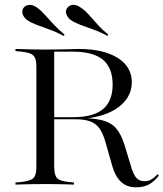

<svg xmlns="http://www.w3.org/2000/svg" viewBox="-20 -777 688 808"><path d="M133.1 -145.2V-492.7Q133.1 -517.7 128.2 -531Q123.4 -544.4 110.1 -550.4Q96.8 -556.5 71 -559.7L45.2 -562.1V-571Q60.5 -571 78.2 -570.2Q96 -569.4 116.9 -569Q137.9 -568.5 162.1 -568.5H170.2Q199.2 -568.5 227.4 -569Q255.6 -569.4 277.8 -570.2Q300 -571 310.5 -571Q415.3 -571 475 -533.5Q534.7 -496 534.7 -431.5Q534.7 -385.5 504.8 -350.4Q475 -315.3 421 -296Q366.9 -276.6 296 -276.6H171.8V-283.9H288.7Q372.6 -283.9 413.3 -317.7Q454 -351.6 454 -421Q454 -491.9 412.9 -525.8Q371.8 -559.7 285.5 -559.7H208.1V-145.2ZM552.4 11.3Q515.3 11.3 490.7 -10.5Q466.1 -32.3 453.2 -75.8L425 -175Q414.5 -213.7 399.6 -235.1Q384.7 -256.5 360.9 -265.7Q337.1 -275 300 -275H185.5V-281.5H289.5Q362.9 -281.5 404.4 -272.2Q446 -262.9 468.1 -237.5Q490.3 -212.1 504.8 -164.5L533.9 -68.5Q543.5 -38.7 555.6 -26.6Q567.7 -14.5 588.7 -14.5Q604 -14.5 617.3 -22.2Q630.6 -29.8 643.5 -44.4L648.4 -37.9Q626.6 -10.5 604.4 0.4Q582.3 11.3 552.4 11.3ZM162.1 -2.4Q137.9 -2.4 116.9 -2Q96 -1.6 78.2 -1.2Q60.5 -0.8 45.2 0V-8.9L71 -11.3Q96.8 -14.5 110.1 -20.6Q123.4 -26.6 128.2 -39.9Q133.1 -53.2 133.1 -78.2V-145.2H208.1V-78.2Q208.1 -41.1 219.4 -28.2Q230.6 -15.3 267.7 -11.3L291.1 -8.9V0Q276.6 -0.8 259.3 -1.2Q241.9 -1.6 222.2 -2Q202.4 -2.4 178.2 -2.4H170.2ZM248.4 -625.8Q218.5 -641.9 189.1 -652.4Q159.7 -662.9 135.1 -672.2Q110.5 -681.5 95.2 -691.9Q79.8 -703.2 75.4 -717.7Q71 -732.3 78.2 -742.7Q84.7 -753.2 100 -756Q115.3 -758.9 134.7 -746Q150.8 -734.7 167.7 -716.1Q184.7 -697.6 205.2 -675Q225.8 -652.4 251.6 -631.5ZM432.3 -625.8Q403.2 -641.9 373.4 -652.4Q343.5 -662.9 319 -672.2Q294.4 -681.5 279 -691.9Q263.7 -703.2 259.3 -717.7Q254.8 -732.3 262.1 -742.7Q270.2 -754 284.7 -756.5Q299.2 -758.9 318.5 -746Q337.1 -733.9 354 -714.9Q371 -696 390.3 -674.2Q409.7 -652.4 435.5 -631.5Z"/></svg>

Font: Playfair 144pt SemiExpanded Light
Style: Regular
Weight: 300
Width: 6
Designer: Claus Eggers Sørensen
Foundry: Claus Eggers Sørensen
Version: Version 2.203